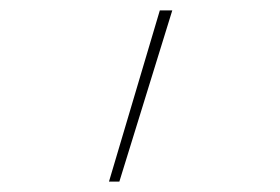

<svg xmlns="http://www.w3.org/2000/svg" viewBox="-20 -792 540 370"><path d="M190 -442 288 -772H312L210 -442Z"/></svg>

Font: Iosevka Thin
Style: Regular
Weight: 100
Monospace: yes
Designer: Belleve Invis
Foundry: Belleve Invis
Version: Version 32.5.0; ttfautohint (v1.8.4)